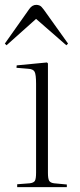

<svg xmlns="http://www.w3.org/2000/svg" viewBox="-27 -773 332 793"><path d="M44 0V-12L96 -16Q112 -18 117 -26Q122 -34 122 -60V-427Q122 -465 116 -476.5Q110 -488 89 -489L41 -493L42 -503L167 -515L171 -511V-59Q171 -35 176 -26.5Q181 -18 196 -16L249 -11V0ZM0 -586 -7 -593 94 -736Q106 -753 123 -753Q130 -753 137 -750Q144 -747 154 -733L254 -593L247 -586L122 -695Z"/></svg>

Font: Literata 72pt ExtraLight
Style: Regular
Weight: 200
Designer: Latin by Veronika Burian and Jose Scaglione. Greek by Irene Vlachou. Cyrillic by Vera Evstafieva.
Foundry: TypeTogether
Version: Version 3.002